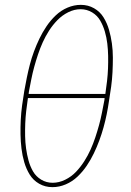

<svg xmlns="http://www.w3.org/2000/svg" viewBox="-20 -763 540 791"><path d="M196 8Q166 8 141.5 -6Q117 -20 102.5 -43.5Q88 -67 80 -94.5Q72 -122 68.5 -151Q65 -180 64.5 -209.5Q64 -239 65.5 -269Q67 -299 71 -328.5Q75 -358 80 -388Q85 -416 90.5 -443Q96 -470 103 -497Q110 -524 120 -551Q130 -578 142.5 -604Q155 -630 171.5 -654.5Q188 -679 209.5 -699.5Q231 -720 258 -731.5Q285 -743 313 -743Q343 -743 367.5 -729Q392 -715 406.5 -691.5Q421 -668 429 -640.5Q437 -613 441 -584Q445 -555 445 -525.5Q445 -496 443.5 -466Q442 -436 438 -406.5Q434 -377 429 -347Q425 -319 419.5 -292Q414 -265 406.5 -238Q399 -211 389 -184Q379 -157 366.5 -131Q354 -105 337.5 -80.5Q321 -56 299.5 -35.5Q278 -15 251 -3.5Q224 8 196 8ZM98 -376H414Q418 -403 421 -429Q424 -455 425 -481Q426 -507 425.5 -533Q425 -559 422 -584Q419 -609 412 -633Q405 -657 393 -678Q381 -699 359.5 -712Q338 -725 312 -725Q286 -725 261 -712.5Q236 -700 216.5 -680Q197 -660 182 -636.5Q167 -613 156 -588.5Q145 -564 136.5 -538.5Q128 -513 121 -487.5Q114 -462 109 -436.5Q104 -411 99 -385ZM197 -10Q223 -10 248.5 -22.5Q274 -35 293 -55Q312 -75 327 -98.5Q342 -122 353 -146.5Q364 -171 372.5 -196.5Q381 -222 388 -247.5Q395 -273 400 -298.5Q405 -324 410 -350L411 -359H95Q91 -332 88 -306Q85 -280 84 -254Q83 -228 83.5 -202Q84 -176 87.5 -151Q91 -126 97.5 -102Q104 -78 116 -57Q128 -36 149.5 -23Q171 -10 197 -10Z"/></svg>

Font: Iosevka SS18 Thin
Style: Italic
Weight: 100
Italic angle: -9°
Monospace: yes
Designer: Belleve Invis
Foundry: Belleve Invis
Version: Version 25.1.1; ttfautohint (v1.8.4)